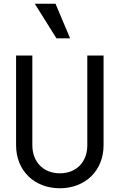

<svg xmlns="http://www.w3.org/2000/svg" viewBox="-20 -997 640 1027"><path d="M534 -700H447V-220C447 -130 388 -70 300 -70C213 -70 153 -130 153 -220V-700H66V-220C66 -85 163 10 300 10C437 10 534 -85 534 -220ZM355 -792 277 -977H166L282 -792Z"/></svg>

Font: CommitMonoNiceRocks
Style: Regular
Weight: 400
Monospace: yes
Designer: Eigil Nikolajsen
Foundry: Eigil Nikolajsen
Version: Version 1.143